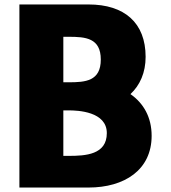

<svg xmlns="http://www.w3.org/2000/svg" viewBox="-20 -841 767 861"><path d="M264 -472V-676H288C363 -676 432 -671 432 -574C432 -477 363 -472 288 -472ZM264 -346H288C329 -346 459 -341 459 -244C459 -147 363 -142 288 -142H264ZM565 -419C608 -459 633 -516 633 -586C633 -739 538 -821 377 -821H67V0H377C538 0 660 -79 660 -232C660 -315 624 -378 565 -419Z"/></svg>

Font: Sztylet
Style: Bd
Weight: 700
Foundry: Cannot Into Space Fonts, PlusOne Fonts
Version: Version 0.12